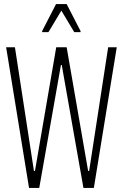

<svg xmlns="http://www.w3.org/2000/svg" viewBox="-20 -919 600 939"><path d="M122 0 10 -688H53L146 -83H151L255 -688H306L411 -83H416L509 -688H551L439 0H388L282 -601H278L172 0ZM186 -762V-767L254 -899H306L374 -767V-762H343L280 -867L217 -762Z"/></svg>

Font: Saira ExtraCondensed ExtraLight
Style: Regular
Weight: 250
Width: 2
Designer: Hector Gatti with collaboration of the Omnibus-Type team
Foundry: Omnibus-Type
Version: Version 1.101